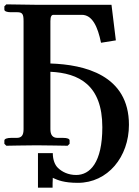

<svg xmlns="http://www.w3.org/2000/svg" viewBox="-23 -668 636 880"><path d="M568 -96C568 -324 364 -372 208 -377V-571C208 -594 214 -600 222 -600H352C400 -600 425 -546 440 -472L508 -483L488 -646H146C134 -646 6 -648 6 -648L-3 -639V-624C-3 -616 10 -612 26 -612H56C80 -612 85 -603 85 -571V-76C85 -48 76 -36 53 -36H27C11 -36 -3 -32 -3 -24V-9L6 0C6 0 106 -2 145 -2C180 -2 287 0 287 0L296 -9V-24C296 -32 285 -36 267 -36H241C217 -36 208 -51 208 -76V-339C338 -333 446 -279 446 -85C446 78 389 134 326 134C290 134 262 120 243 102C229 89 219 65 219 34H151V192H218C218 187 218 153 219 151H218C219 150 219 149 219 147C220 148 222 148 223 149C241 157 269 170 334 170C471 170 568 51 568 -96Z"/></svg>

Font: Libertinus Serif Semibold
Style: Regular
Weight: 600
Designer: Philipp H. Poll, Khaled Hosny
Foundry: Caleb Maclennan
Version: Version 7.050;RELEASE